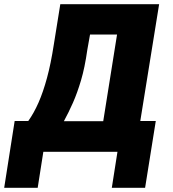

<svg xmlns="http://www.w3.org/2000/svg" viewBox="-52 -725 826 917"><path d="M-32 172 18 -147H83Q110 -185 132 -235Q154 -285 172.5 -353Q191 -421 205 -512L236 -705H708L618 -147H692L641 172H482L509 0H155L128 172ZM253 -146H441L507 -560H378L365 -487Q353 -402 335 -341.5Q317 -281 296.5 -234.5Q276 -188 253 -146Z"/></svg>

Font: Nunito Sans 7pt Condensed Black
Style: Italic
Weight: 900
Width: 3
Italic angle: -9°
Designer: Vernon Adams
Foundry: Vernon Adams
Version: Version 3.101;gftools[0.9.27]